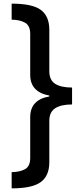

<svg xmlns="http://www.w3.org/2000/svg" viewBox="-20 -819 441 1055"><path d="M44 -799Q158 -799 204.5 -764.5Q251 -730 251 -655V-428Q251 -379 283 -358.5Q315 -338 376 -338V-245Q315 -245 283 -224Q251 -203 251 -155V72Q251 147 204 181.5Q157 216 44 216V127Q91 126 118.5 110Q146 94 146 49V-175Q146 -271 251 -289V-294Q146 -313 146 -408V-633Q146 -677 119 -693.5Q92 -710 44 -711Z"/></svg>

Font: Noto Sans Sinhala UI SemiBold
Style: Regular
Weight: 600
Designer: Jelle Bosma - Monotype Design Team
Foundry: Monotype Imaging Inc.
Version: Version 2.006; ttfautohint (v1.8.4.7-5d5b)